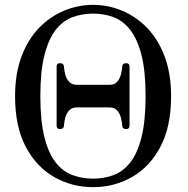

<svg xmlns="http://www.w3.org/2000/svg" viewBox="-20 -758 772 790"><path d="M363 12Q276 12 203 -29.5Q130 -71 86 -154Q42 -237 42 -362Q42 -455 68.5 -525.5Q95 -596 140.5 -643Q186 -690 243.5 -714Q301 -738 363 -738Q425 -738 482.5 -714Q540 -690 585.5 -643Q631 -596 657.5 -525.5Q684 -455 684 -362Q684 -237 640 -154Q596 -71 523 -29.5Q450 12 363 12ZM363 -23Q408 -23 447 -37.5Q486 -52 515.5 -89Q545 -126 562 -192.5Q579 -259 579 -362Q579 -466 562 -532Q545 -598 515.5 -635.5Q486 -673 447 -687.5Q408 -702 363 -702Q318 -702 278.5 -687.5Q239 -673 209.5 -635.5Q180 -598 163 -532Q146 -466 146 -362Q146 -259 163 -192.5Q180 -126 209.5 -89Q239 -52 278.5 -37.5Q318 -23 363 -23ZM227 -227Q213 -227 213 -241V-484Q213 -498 227 -498Q242 -498 243 -485Q244 -469 248.5 -451.5Q253 -434 264.5 -421.5Q276 -409 296 -409H430Q451 -409 462 -421.5Q473 -434 477.5 -451.5Q482 -469 483 -485Q484 -498 499 -498Q513 -498 513 -484V-241Q513 -227 499 -227Q484 -227 483 -240Q482 -256 477.5 -273.5Q473 -291 462 -303.5Q451 -316 430 -316H296Q276 -316 264.5 -303.5Q253 -291 248.5 -273.5Q244 -256 243 -240Q242 -227 227 -227Z"/></svg>

Font: TsukuhouMincho
Style: Regular
Weight: 400
Designer: Iose
Foundry: Typographish
Version: Version 1.001; ttfautohint (v1.8.3)